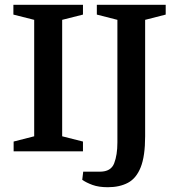

<svg xmlns="http://www.w3.org/2000/svg" viewBox="-20 -633 730 803"><path d="M37 0V-41L123 -63V-550L36 -572V-613H327V-572L240 -550V-63L327 -41V0ZM431 150Q393 150 367 140.5Q341 131 324 119L328 85H398Q444 85 457.5 50Q471 15 471 -37V-550L385 -572V-613H673V-572L587 -550V-63Q587 20 568.5 66.5Q550 113 515 131.5Q480 150 431 150Z"/></svg>

Font: Manuale SemiBold
Style: Regular
Weight: 600
Version: Version 1.002